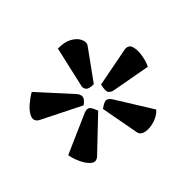

<svg xmlns="http://www.w3.org/2000/svg" viewBox="-121 -821 711 711"><g transform="rotate(45 234.5 -466.0)"><path d="M149 -253Q137 -235 118.5 -242.5Q100 -250 83 -270Q66 -290 56 -308L178 -419Q190 -430 201.5 -429Q213 -428 227 -409ZM165 -455 11 -490Q10 -524 22 -545.5Q34 -567 50.5 -575Q67 -583 79 -577L198 -491Q199 -466 189 -458Q179 -450 165 -455ZM317 -238 249 -393Q244 -407 248 -415Q252 -423 279 -433L397 -309Q410 -293 397.5 -278Q385 -263 361 -252Q337 -241 317 -238ZM218 -509 188 -664Q186 -685 205 -690.5Q224 -696 250 -691.5Q276 -687 294 -678L267 -529Q264 -514 255.5 -508Q247 -502 218 -509ZM287 -450Q270 -473 272.5 -483Q275 -493 288 -501L428 -588Q445 -573 453 -548.5Q461 -524 457.5 -503Q454 -482 438 -478Z"/></g></svg>

Font: Yanone Kaffeesatz ExtraLight
Style: Bold
Weight: 700
Version: Version 2.003